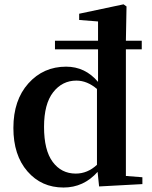

<svg xmlns="http://www.w3.org/2000/svg" viewBox="-20 -839 692 875"><path d="M421.9 -87.9V-433.6Q377 -471.7 328.1 -471.7Q263.7 -471.7 222.2 -418.5Q180.7 -365.2 180.7 -260.7Q180.7 -154.3 220.2 -101.1Q259.8 -47.9 325.2 -47.9Q378.9 -47.9 421.9 -87.9ZM553.7 -37.1 628.9 -31.2V0L431.6 10.7L424.8 -55.7Q361.3 15.6 269.5 15.6Q168.9 15.6 105 -58.1Q41 -131.8 41 -255.9Q41 -382.8 109.4 -459Q177.7 -535.2 281.2 -535.2Q368.2 -535.2 426.8 -465.8V-614.3H230.5V-653.3H426.8V-741.2L340.8 -748V-776.4L543 -819.3L556.6 -809.6L553.7 -653.3H626V-614.3H553.7Z"/></svg>

Font: GenRyuMin TW TTF Bold
Style: Regular
Weight: 700
Version: Version 1.300